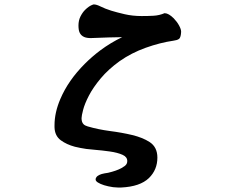

<svg xmlns="http://www.w3.org/2000/svg" viewBox="-20 -648 1040 853"><path d="M538.1 85.9Q545.4 78.6 545.4 67.4Q545.4 49.3 524.9 40Q502.4 29.8 467.3 24.9Q432.1 20 404.3 17.8Q376.5 15.6 363.3 13.7Q336.9 9.8 312.5 3.9Q275.9 -5.9 250 -24.9Q223.1 -44.9 222.2 -83Q222.2 -86.9 222.2 -91.3Q222.2 -147.9 248 -208Q283.2 -291 356.9 -364.7Q388.2 -396 424.3 -423.3Q472.2 -459 522.9 -482.9Q469.7 -482.4 388.2 -479Q384.3 -479 382.1 -479Q379.9 -479 377.2 -479Q374.5 -479 370.6 -479.5Q352.1 -481.4 341.3 -492.2Q332.5 -501.5 330.1 -515.1Q328.6 -524.9 328.6 -534.2Q328.6 -557.1 337.4 -574.7Q346.2 -592.3 357.9 -604Q375.5 -621.6 392.6 -627.4Q394.5 -628.4 396.5 -628.4Q408.7 -628.4 427.5 -618.9Q446.3 -609.4 474.1 -600.6Q497.6 -593.3 533.2 -585Q568.8 -576.7 609.4 -576.7Q637.7 -576.7 662.8 -578.1Q688 -579.6 710.9 -589.4H711.9Q729.5 -588.9 752 -566.4Q766.6 -551.3 775.6 -534.7Q784.7 -518.1 784.7 -506.8Q783.7 -483.4 776.4 -476.1L774.4 -474.6Q766.6 -469.2 751 -467.3Q690.9 -458.5 627.4 -435.8Q564 -413.1 511.7 -376.5Q460.9 -339.8 427.5 -299.8Q394 -259.8 375.2 -223.6Q356.4 -187.5 349.4 -160.4Q342.3 -133.3 342.3 -123Q342.3 -105 351.1 -96.2Q357.4 -89.8 369.6 -86.4Q416 -72.8 468.3 -65.9Q521.5 -59.1 567.4 -48.1Q613.3 -37.1 644.5 -17.1Q679.2 5.4 679.2 52.2Q679.2 106.4 641.6 143.1Q602.1 181.2 518.1 185.1Q513.2 185.1 503.9 185.1Q494.6 185.1 482.4 183.6Q437 176.8 414.6 162.6Q404.8 156.2 404.8 149.4Q404.8 145.5 406.5 142.1Q408.2 138.7 410.6 136.2L415 132.8Q422.4 127.9 432.1 125Q445.3 121.6 457.5 120.1Q459 119.6 460.4 119.6Q497.6 110.8 519 99.1Q526.9 94.7 533.7 89.8Z"/></svg>

Font: Bakudai
Style: Medium
Weight: 500
Version: Version 1.48